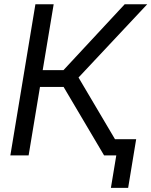

<svg xmlns="http://www.w3.org/2000/svg" viewBox="-20 -748 728 924"><path d="M29.8 0 150.4 -727.5H238.3L185.5 -410.6H285.6L580.1 -727.5H688.5L357.9 -375L579.6 0H481L286.1 -329.6H172.4L117.7 0ZM513.7 156.2 539.6 0H503.4L516.1 -78.1H635.3L596.7 156.2Z"/></svg>

Font: Inter Display
Style: Italic
Weight: 400
Italic angle: -9.39999°
Designer: Rasmus Andersson
Foundry: rsms
Version: Version 4.000;git-a52131595